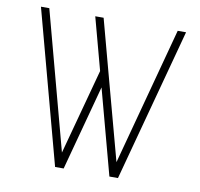

<svg xmlns="http://www.w3.org/2000/svg" viewBox="-78 -778 896 860"><g transform="rotate(10 370.0 -348.0)"><path d="M700 -696 513 0H474L370 -387L266 0H227L40 -696H78L246 -69L351 -458L287 -696H325L389 -458L494 -69L662 -696Z"/></g></svg>

Font: M Major Mono Display
Style: Regular
Weight: 400
Designer: Emre Parlak
Foundry: Emre Parlak
Version: Version 2.000; ttfautohint (v1.8) -l 8 -r 50 -G 200 -x 14 -D